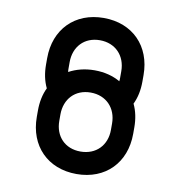

<svg xmlns="http://www.w3.org/2000/svg" viewBox="-77 -737 775 824"><g transform="rotate(10 310.0 -325.0)"><path d="M100 -453V-425C100 -387 107 -354 121 -325C107 -296 100 -262 100 -225V-197C100 -71 184 15 310 15C436 15 520 -71 520 -197V-225C520 -262 513 -296 499 -325C513 -354 520 -387 520 -425V-453C520 -579 436 -665 310 -665C184 -665 100 -579 100 -453ZM198 -197V-225C198 -292 242 -340 310 -340C378 -340 423 -292 423 -225V-197C423 -130 378 -83 310 -83C242 -83 198 -130 198 -197ZM198 -425V-453C198 -520 242 -568 310 -568C378 -568 423 -520 423 -453V-425C423 -420 423 -414 422 -409C391 -427 353 -437 310 -437C268 -437 230 -427 199 -410C198 -415 198 -420 198 -425Z"/></g></svg>

Font: Grotesk 02 Mince
Style: Bold
Weight: 400
Designer: Frank Adebiaye, contributions by Jérémy Landes, Ariel Martín Pérez
Foundry: Velvetyne Type Foundry
Version: Version 3.000;Glyphs 3.1.2 (3150)